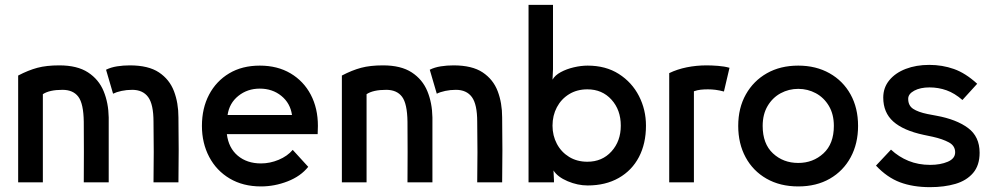

<svg xmlns="http://www.w3.org/2000/svg" viewBox="-20 -753 4106 793"><path d="M157 0H55V-441Q97 -463 134.5 -473Q172 -483 225 -483Q299 -483 343.5 -454Q388 -425 408 -376.5Q428 -328 429 -268Q429 -196 429 -133.5Q429 -71 429 0H326Q327 -125 326 -250Q325 -325 303.5 -353.5Q282 -382 238 -382Q184 -382 157 -364ZM418 -465Q438 -475 463.5 -479Q489 -483 516 -483Q593 -483 636.5 -454Q680 -425 698.5 -376.5Q717 -328 717 -268Q718 -196 718 -133.5Q718 -71 717 0H614Q616 -125 614 -250Q614 -322 592 -352Q570 -382 526 -382Q503 -382 482 -377.5Q461 -373 447 -366Z M1189 -134 1253 -64Q1222 -25 1168 -4Q1114 17 1058 17Q984 17 929 -15.5Q874 -48 844 -105Q814 -162 814 -233Q814 -306 843.5 -362Q873 -418 926.5 -450Q980 -482 1053 -482Q1126 -482 1180 -450Q1234 -418 1263.5 -362Q1293 -306 1293 -233Q1293 -224 1292.5 -216Q1292 -208 1292 -199H917Q924 -142 962 -110Q1000 -78 1058 -78Q1095 -78 1131 -93Q1167 -108 1189 -134ZM920 -278H1186Q1179 -327 1142 -357Q1105 -387 1053 -387Q1002 -387 964.5 -357Q927 -327 920 -278Z M1494 0H1392V-441Q1434 -463 1471.5 -473Q1509 -483 1562 -483Q1636 -483 1680.5 -454Q1725 -425 1745 -376.5Q1765 -328 1766 -268Q1766 -196 1766 -133.5Q1766 -71 1766 0H1663Q1664 -125 1663 -250Q1662 -325 1640.5 -353.5Q1619 -382 1575 -382Q1521 -382 1494 -364ZM1755 -465Q1775 -475 1800.5 -479Q1826 -483 1853 -483Q1930 -483 1973.5 -454Q2017 -425 2035.5 -376.5Q2054 -328 2054 -268Q2055 -196 2055 -133.5Q2055 -71 2054 0H1951Q1953 -125 1951 -250Q1951 -322 1929 -352Q1907 -382 1863 -382Q1840 -382 1819 -377.5Q1798 -373 1784 -366Z M2407 13Q2366 13 2324.5 -4.5Q2283 -22 2266 -49L2268 -9V0H2163V-733H2264V-467L2262 -424Q2272 -442 2296 -455Q2320 -468 2350 -475Q2380 -482 2407 -482Q2482 -482 2536 -447.5Q2590 -413 2619 -356.5Q2648 -300 2648 -234Q2648 -160 2619 -104.5Q2590 -49 2535.5 -18Q2481 13 2407 13ZM2406 -384Q2363 -384 2330.5 -364Q2298 -344 2280 -310Q2262 -276 2262 -234Q2262 -193 2280 -159Q2298 -125 2330.5 -105Q2363 -85 2406 -85Q2467 -85 2505.5 -127.5Q2544 -170 2544 -234Q2544 -299 2505.5 -341.5Q2467 -384 2406 -384Z M2993 -473 2970 -375Q2951 -380 2935.5 -382Q2920 -384 2904 -384Q2888 -384 2874 -382.5Q2860 -381 2846 -376V0H2744V-451Q2777 -467 2816.5 -475Q2856 -483 2899 -483Q2919 -483 2945.5 -481Q2972 -479 2993 -473Z M3277 17Q3202 17 3146 -15Q3090 -47 3059.5 -103.5Q3029 -160 3029 -233Q3029 -307 3060.5 -363Q3092 -419 3147.5 -450.5Q3203 -482 3277 -482Q3350 -482 3406 -450.5Q3462 -419 3493 -363Q3524 -307 3524 -233Q3524 -160 3493.5 -103.5Q3463 -47 3407.5 -15Q3352 17 3277 17ZM3277 -386Q3238 -386 3204.5 -368Q3171 -350 3150.5 -315.5Q3130 -281 3130 -233Q3130 -159 3172.5 -119.5Q3215 -80 3277 -80Q3338 -80 3381 -119.5Q3424 -159 3424 -233Q3424 -281 3403.5 -315.5Q3383 -350 3349.5 -368Q3316 -386 3277 -386Z M3821 20Q3751 20 3697.5 0Q3644 -20 3598 -69L3660 -135Q3692 -105 3732.5 -88.5Q3773 -72 3822 -72Q3864 -72 3894.5 -85Q3925 -98 3925 -124Q3925 -151 3899 -165Q3873 -179 3833 -188L3795 -196Q3711 -214 3669.5 -251Q3628 -288 3628 -350Q3628 -391 3653 -421.5Q3678 -452 3721 -468.5Q3764 -485 3818 -485Q3872 -485 3920 -468Q3968 -451 4016 -407L3955 -340Q3923 -368 3889.5 -380Q3856 -392 3819 -392Q3781 -392 3756 -378.5Q3731 -365 3731 -345Q3731 -317 3751.5 -303.5Q3772 -290 3811 -282L3848 -275Q3930 -260 3978 -224.5Q4026 -189 4026 -122Q4026 -70 3999 -38.5Q3972 -7 3926 6.5Q3880 20 3821 20Z"/></svg>

Font: Kreadon Light
Style: Bold
Weight: 600
Designer: Reiya WATANABE
Foundry: StudioGnu
Version: Version 1.003; ttfautohint (v1.8.4.7-5d5b);gftools[0.9.32]